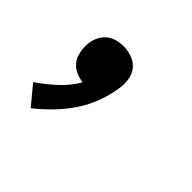

<svg xmlns="http://www.w3.org/2000/svg" viewBox="-94 -335 687 687"><g transform="rotate(45 250.0 9.0)"><path d="M115 205 55 133Q92 108 125.5 77Q159 46 181 8Q162 6 145.5 -1.5Q129 -9 117.5 -22Q106 -35 101 -53Q96 -71 96 -89Q96 -95 96.5 -101Q97 -107 98 -113Q101 -129 109.5 -144Q118 -159 131.5 -169Q145 -179 161.5 -183Q178 -187 194 -187Q217 -187 238.5 -178.5Q260 -170 273 -153Q286 -136 289 -113Q292 -90 288 -67Q282 -28 267.5 10.5Q253 49 230 83.5Q207 118 177.5 148.5Q148 179 115 205Z"/></g></svg>

Font: Iosevka Curly Oblique
Style: Bold
Weight: 700
Italic angle: -9°
Monospace: yes
Designer: Belleve Invis
Foundry: Belleve Invis
Version: Version 11.1.0; ttfautohint (v1.8.3)